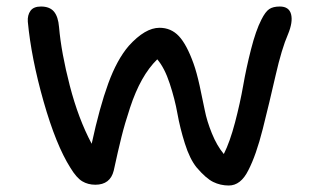

<svg xmlns="http://www.w3.org/2000/svg" viewBox="-20 -618 985 586"><path d="M678.2 -51.8Q652.8 -51.8 630.6 -62.7Q608.4 -73.7 580.1 -106.9Q559.1 -132.8 544.2 -180.2Q529.3 -227.5 521.5 -271.5Q513.7 -315.4 498 -363Q482.4 -410.6 460 -437Q434.1 -411.6 413.6 -375Q393.1 -338.4 377 -289.6Q360.8 -240.7 350.6 -199.5Q340.3 -158.2 327.1 -97.2Q316.4 -54.2 271 -54.2Q248.5 -54.2 231 -64.7Q213.4 -75.2 194.8 -106Q150.9 -175.3 113 -308.3Q75.2 -441.4 64.9 -551.8Q63.5 -571.8 73 -585Q82.5 -598.1 105 -598.1Q131.8 -598.1 144.8 -582.5Q157.7 -566.9 160.2 -535.2Q167 -457 193.1 -356.2Q219.2 -255.4 259.8 -179.2Q283.7 -290 310.3 -363Q336.9 -436 373 -478Q422.9 -533.2 466.8 -533.2Q502 -533.2 525.9 -507.8Q549.8 -482.4 570.8 -423.8Q580.1 -397.9 589.4 -356Q598.6 -314 605 -281.5Q611.3 -249 626.5 -211.4Q641.6 -173.8 663.1 -147.9Q681.6 -184.6 697.3 -244.1Q712.9 -303.7 722.2 -356.7Q731.4 -409.7 746.1 -467.3Q760.7 -524.9 777.8 -558.1Q790 -582.5 801.8 -590.3Q813.5 -598.1 834 -598.1Q862.3 -598.1 868.4 -574.5Q874.5 -550.8 858.9 -513.2Q839.8 -469.7 821 -387.2Q802.2 -304.7 782 -224.4Q761.7 -144 737.8 -98.1Q714.8 -51.8 678.2 -51.8Z"/></svg>

Font: Shantell Sans Irregular
Style: Regular
Weight: 400
Designer: Stephen Nixon, Anya Danilova, Shantell Martin
Foundry: Arrow Type
Version: Version 1.006;[9816181b4]